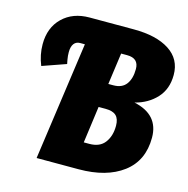

<svg xmlns="http://www.w3.org/2000/svg" viewBox="-103 -794 873 893"><g transform="rotate(15 333.5 -347.5)"><path d="M645 -230Q645 -119 566 -59.5Q487 0 353 0H151L231 -569H208Q189 -569 178.5 -555Q168 -541 168 -514Q168 -497 171 -480Q174 -463 175 -459L61 -419Q41 -468 41 -519Q41 -599 90.5 -647Q140 -695 220 -695H433Q542 -695 604.5 -654.5Q667 -614 667 -538Q667 -470 627 -426.5Q587 -383 524 -367Q645 -341 645 -230ZM490 -519Q490 -571 434 -571H405L384 -419H408Q450 -419 470 -446Q490 -473 490 -519ZM469 -240Q469 -273 453 -288.5Q437 -304 402 -304H368L344 -127H371Q421 -127 445 -159Q469 -191 469 -240Z"/></g></svg>

Font: Fira Sans Extra Condensed ExtraBold
Style: Italic
Weight: 800
Width: 3
Italic angle: -8°
Designer: Carrois Corporate & Edenspiekermann AG
Foundry: Carrois Corporate GbR & Edenspiekermann AG
Version: Version 4.203